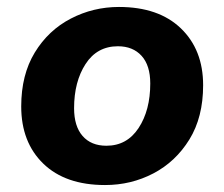

<svg xmlns="http://www.w3.org/2000/svg" viewBox="-20 -521 644 552"><path d="M282 11Q168 11 104.5 -50.5Q41 -112 41 -215Q41 -306 80 -370Q119 -434 183.5 -467.5Q248 -501 322 -501Q436 -501 500 -439.5Q564 -378 564 -276Q564 -184 524.5 -120Q485 -56 421 -22.5Q357 11 282 11ZM286 -102Q345 -102 378.5 -153Q412 -204 412 -281Q412 -333 387 -360.5Q362 -388 319 -388Q259 -388 226 -337Q193 -286 193 -210Q193 -158 217.5 -130Q242 -102 286 -102Z"/></svg>

Font: Nunito Sans ExtraBold
Style: Italic
Weight: 800
Italic angle: -9°
Designer: Vernon Adams
Foundry: Vernon Adams
Version: Version 3.006; ttfautohint (v1.8.3)